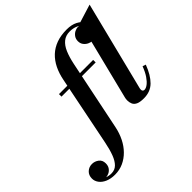

<svg xmlns="http://www.w3.org/2000/svg" viewBox="-451 -970 1430 1430"><g transform="rotate(-45 264.0 -255.0)"><path d="M-49.5 260Q-93.5 260 -125.8 246Q-158 232 -175.2 208.8Q-192.5 185.5 -192.5 158.5Q-192.5 123.5 -170 102.5Q-147.5 81.5 -115.5 81.5Q-87 81.5 -63 99.2Q-39 117 -39 151Q-39 176 -50.5 192.8Q-62 209.5 -79.2 218Q-96.5 226.5 -114 226.5Q-130 226.5 -148 219.8Q-166 213 -178.8 198.2Q-191.5 183.5 -191.5 158.5H-165.5Q-165.5 181 -151.2 198.2Q-137 215.5 -113.2 225Q-89.5 234.5 -62 234.5Q-26.5 234.5 -2.5 211Q21.5 187.5 38 143.8Q54.5 100 66.5 40L177.5 -511.5Q188.5 -568.5 211 -614.2Q233.5 -660 268.2 -692.8Q303 -725.5 350.5 -742.8Q398 -760 460 -760Q511 -760 545.8 -741.8Q580.5 -723.5 598.2 -697.2Q616 -671 616 -646Q616 -622 604.8 -603.5Q593.5 -585 575.5 -574.5Q557.5 -564 537 -564Q519.5 -564 501 -572.8Q482.5 -581.5 469.8 -598.2Q457 -615 457 -638.5Q457 -661.5 468.5 -678.5Q480 -695.5 497.8 -704.8Q515.5 -714 533.5 -714Q548.5 -714 567.5 -706.5Q586.5 -699 600.8 -683.8Q615 -668.5 615 -646H589Q589 -668 573 -688Q557 -708 529 -720.8Q501 -733.5 465.5 -733.5Q423 -733.5 394.2 -710.2Q365.5 -687 347 -643.8Q328.5 -600.5 316 -540L202.5 11.5Q191.5 65 169 110.2Q146.5 155.5 113.5 189Q80.5 222.5 39.5 241.2Q-1.5 260 -49.5 260ZM79 -433.5V-460H439V-433.5ZM504.5 10Q463.5 10 442 -0.2Q420.5 -10.5 412.8 -28.2Q405 -46 405 -68Q405 -74 406 -81.8Q407 -89.5 408.5 -95L566 -725L711.5 -770L536 -69.5Q533.5 -60.5 533.5 -51.5Q533.5 -43.5 538.2 -37.8Q543 -32 552 -32Q568.5 -32 588.5 -47Q608.5 -62 628.8 -91.8Q649 -121.5 666 -166.5L691.5 -158Q661.5 -77.5 617.5 -33.8Q573.5 10 504.5 10Z"/></g></svg>

Font: Bodoni Moda 9pt
Style: Bold Italic
Weight: 700
Italic angle: -13°
Designer: Owen Earl
Foundry: indestructible type
Version: Version 2.004